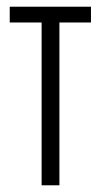

<svg xmlns="http://www.w3.org/2000/svg" viewBox="-20 -552 300 572"><path d="M251 -485V-532H9V-485H104V0H157V-485Z"/></svg>

Font: Noto Sans Display Condensed Light
Style: Regular
Weight: 300
Width: 3
Designer: Monotype Design Team
Foundry: Monotype Imaging Inc.
Version: Version 1.900